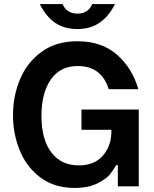

<svg xmlns="http://www.w3.org/2000/svg" viewBox="-20 -917 756 945"><path d="M44 -350Q44 -445 79 -528Q114 -611 185.5 -662.5Q257 -714 361 -714Q480 -714 555.5 -648Q631 -582 661 -478H515Q499 -532 461 -562Q423 -592 362 -592Q276 -592 230 -525.5Q184 -459 184 -347Q184 -231 232.5 -167Q281 -103 368 -103Q444 -103 485 -149.5Q526 -196 528 -262V-278H381V-378H663V0H560V-104H552Q536 -78 520.5 -58Q505 -38 460.5 -15Q416 8 347 8Q248 8 179.5 -43Q111 -94 77.5 -176Q44 -258 44 -350ZM176 -897H288Q308 -850 361 -850Q414 -850 434 -897H546Q516 -837 470.5 -805.5Q425 -774 361 -774Q296 -774 251 -805Q206 -836 176 -897Z"/></svg>

Font: Be Vietnam
Style: Bold
Weight: 700
Designer: Gabriel Lam
Foundry: TypeRant
Version: Version 4.000